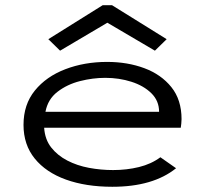

<svg xmlns="http://www.w3.org/2000/svg" viewBox="-20 -705 790 735"><path d="M410 10Q309 10 232.5 -17.5Q156 -45 113 -98Q70 -151 70 -227Q70 -305 113.5 -358.5Q157 -412 230 -440Q303 -468 390 -468Q468 -468 532.5 -444Q597 -420 636 -371.5Q675 -323 675 -249Q675 -240 674 -232Q673 -224 672 -216H149Q152 -171 176 -140.5Q200 -110 237.5 -90.5Q275 -71 320.5 -62.5Q366 -54 413 -54Q465 -54 512 -65.5Q559 -77 594 -103L654 -61Q566 10 410 10ZM154 -277H589Q589 -319 559.5 -348Q530 -377 483 -392Q436 -407 383 -407Q335 -407 286 -394.5Q237 -382 200 -353.5Q163 -325 154 -277ZM210 -511 165 -555 373 -685H409L618 -555L573 -511L391 -618Z"/></svg>

Font: Inconsolata ExtraExpanded
Style: Regular
Weight: 400
Width: 8
Monospace: yes
Designer: Raph Levien, Cyreal, Brenton Simpson
Foundry: Raph Levien, Cyreal, Google
Version: Version 3.001; ttfautohint (v1.8.2.53-6de2)